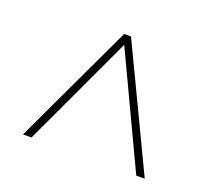

<svg xmlns="http://www.w3.org/2000/svg" viewBox="-84 -822 728 658"><g transform="rotate(20 279.5 -493.0)"><path d="M57 -272 265 -714H290L501 -272H470L278 -679L88 -272Z"/></g></svg>

Font: Noto Serif Thin
Style: Regular
Weight: 100
Designer: Monotype Design Team
Foundry: Monotype Imaging Inc.
Version: Version 2.015